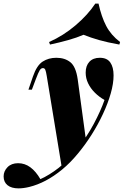

<svg xmlns="http://www.w3.org/2000/svg" viewBox="-152 -852 683 1060"><path d="M323 -75 190 78 106 -433Q102 -458 98 -467Q94 -476 85 -476Q75 -476 67.5 -464.5Q60 -453 45 -413L24 -357H5L30 -430Q51 -491 83.5 -512Q116 -533 159 -533Q206 -533 236.5 -508.5Q267 -484 277 -414ZM71 137Q120 115 171 75.5Q222 36 275 -31Q328 -97 366 -168.5Q404 -240 425 -300Q395 -317 371.5 -340.5Q348 -364 334.5 -392Q321 -420 321 -451Q321 -489 341.5 -511Q362 -533 399 -533Q439 -533 457 -507Q475 -481 475 -436Q475 -391 459.5 -336.5Q444 -282 416.5 -223Q389 -164 353.5 -108Q318 -52 278 -4Q236 47 191 84Q146 121 100.5 145Q55 169 10 180Q-6 184 -21.5 186Q-37 188 -49 188Q-89 188 -110.5 170.5Q-132 153 -132 122Q-132 93 -110.5 71Q-89 49 -52 49Q-15 49 15.5 71.5Q46 94 71 137ZM309 -660Q272 -644 224 -630.5Q176 -617 124 -606L119 -620Q198 -655 265.5 -712.5Q333 -770 374 -832H392Q408 -759 434.5 -708.5Q461 -658 511 -620L507 -606Q440 -618 394.5 -631Q349 -644 309 -660Z"/></svg>

Font: Playfair Display Black
Style: Italic
Weight: 900
Italic angle: -14°
Designer: Claus Eggers Sørensen
Foundry: Claus Eggers Sørensen
Version: Version 1.203